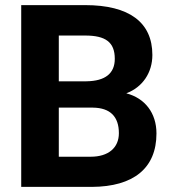

<svg xmlns="http://www.w3.org/2000/svg" viewBox="-20 -731 678 751"><path d="M340 0C501 -1 592 -72 592 -209C592 -289 547 -347 474 -366C538 -390 576 -447 576 -516C576 -644 485 -711 313 -711H63V0ZM210 -118V-310H344C411 -309 445 -275 445 -210C445 -153 404 -118 335 -118ZM313 -592C393 -592 429 -566 429 -501C429 -444 392 -414 318 -413H210V-592Z"/></svg>

Font: Noto Sans KR Bold
Style: Regular
Weight: 700
Designer: Ryoko NISHIZUKA  (kana & ideographs); Paul D. Hunt (Latin, Greek & Cyrillic); Wenlong ZHANG  (bopomofo); Sandoll Communi
Foundry: Adobe Systems Incorporated
Version: Version 1.004;PS 1.004;hotconv 1.0.82;makeotf.lib2.5.63406